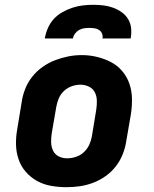

<svg xmlns="http://www.w3.org/2000/svg" viewBox="-20 -770 640 798"><path d="M256 8Q224 8 192.5 2.5Q161 -3 134 -18Q107 -33 87 -56Q67 -79 57 -108.5Q47 -138 46.5 -170.5Q46 -203 52 -235L70 -345Q74 -373 84.5 -400Q95 -427 113.5 -450.5Q132 -474 156.5 -491.5Q181 -509 208.5 -519.5Q236 -530 263.5 -535.5Q291 -541 320 -541Q352 -541 383 -533.5Q414 -526 441 -512Q468 -498 488 -474.5Q508 -451 518 -421.5Q528 -392 528.5 -359.5Q529 -327 524 -295L505 -185Q501 -157 490.5 -130Q480 -103 462 -79.5Q444 -56 419.5 -38.5Q395 -21 367.5 -10.5Q340 0 312 4Q284 8 256 8ZM259 -112Q277 -112 295.5 -118Q314 -124 328.5 -137.5Q343 -151 351 -168.5Q359 -186 362 -204L380 -314Q383 -333 382.5 -352Q382 -371 374 -386.5Q366 -402 349.5 -410Q333 -418 314 -418Q296 -418 278 -411.5Q260 -405 246 -392Q232 -379 224.5 -361.5Q217 -344 214 -326L195 -216Q192 -197 192.5 -178.5Q193 -160 200.5 -144Q208 -128 224 -120Q240 -112 259 -112ZM166 -610Q170 -632 179 -653Q188 -674 203.5 -691Q219 -708 239.5 -719.5Q260 -731 281.5 -738Q303 -745 324.5 -747.5Q346 -750 368 -750Q389 -750 410 -747.5Q431 -745 450 -738Q469 -731 485.5 -719.5Q502 -708 512.5 -690.5Q523 -673 525 -652Q527 -631 523 -610H406Q408 -621 404 -630.5Q400 -640 391.5 -645.5Q383 -651 372.5 -652.5Q362 -654 352 -654Q341 -654 330 -652.5Q319 -651 309 -645.5Q299 -640 292 -630.5Q285 -621 283 -610Z"/></svg>

Font: Iosevka Curly HvExObl
Style: Regular
Weight: 900
Width: 7
Italic angle: -9°
Monospace: yes
Designer: Belleve Invis
Foundry: Belleve Invis
Version: Version 11.1.0; ttfautohint (v1.8.3)